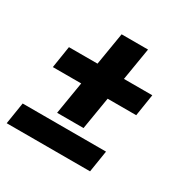

<svg xmlns="http://www.w3.org/2000/svg" viewBox="-129 -658 759 774"><g transform="rotate(30 250.0 -271.0)"><path d="M155 -138 180 -289H48L64 -391H197L222 -542H345L320 -391H452L436 -289H303L278 -138ZM0 0 16 -101H404L388 0Z"/></g></svg>

Font: Iosevka Curly Heavy Oblique
Style: Regular
Weight: 900
Italic angle: -9°
Monospace: yes
Designer: Belleve Invis
Foundry: Belleve Invis
Version: Version 11.1.0; ttfautohint (v1.8.3)